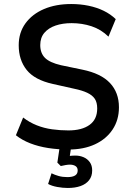

<svg xmlns="http://www.w3.org/2000/svg" viewBox="-20 -734 664 954"><path d="M320 9Q268 9 219.5 1.5Q171 -6 130 -22Q89 -38 59 -62L95 -150Q126 -126 162.5 -111.5Q199 -97 239 -91.5Q279 -86 320 -86Q387 -86 425 -113.5Q463 -141 463 -195Q463 -225 451 -243Q439 -261 413.5 -273Q388 -285 349 -293L242 -317Q152 -337 112.5 -386.5Q73 -436 73 -509Q73 -572 106.5 -618Q140 -664 198.5 -689Q257 -714 334 -714Q379 -714 420 -705.5Q461 -697 495 -680.5Q529 -664 555 -639L519 -552Q482 -588 435 -603.5Q388 -619 336 -619Q291 -619 256 -607Q221 -595 200.5 -571Q180 -547 180 -510Q180 -470 203.5 -446.5Q227 -423 283 -410L389 -388Q482 -369 526.5 -321.5Q571 -274 571 -201Q571 -138 539.5 -90.5Q508 -43 452 -17Q396 9 320 9ZM317 200Q292 200 264.5 195Q237 190 219 180L236 127Q252 135 271.5 140.5Q291 146 315 146Q340 146 353 138Q366 130 366 113Q366 98 355 91Q344 84 327 84Q319 84 306.5 86Q294 88 282 91L265 74L279 -20H336L324 60L298 47Q307 43 323 41Q339 39 355 39Q376 39 395 47Q414 55 426 71.5Q438 88 438 113Q438 142 422.5 161.5Q407 181 380 190.5Q353 200 317 200Z"/></svg>

Font: Nunito Sans 7pt SemiCondensed SemiBold
Style: Regular
Weight: 600
Width: 4
Designer: Vernon Adams
Foundry: Vernon Adams
Version: Version 3.101;gftools[0.9.27]